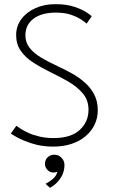

<svg xmlns="http://www.w3.org/2000/svg" viewBox="-20 -692 546 922"><path d="M246 -672Q300 -672 337.5 -659.2Q375 -646.5 396.2 -632.2Q417.5 -618 420.5 -614L396 -578.5Q388.5 -585.5 370 -598Q351.5 -610.5 321.2 -621Q291 -631.5 248.5 -631.5Q180 -631.5 141 -602.2Q102 -573 102 -522Q102 -487.5 122.5 -461.8Q143 -436 178 -415.2Q213 -394.5 256 -374.5Q288.5 -359.5 322.5 -341Q356.5 -322.5 385.2 -297.5Q414 -272.5 431.8 -239.5Q449.5 -206.5 449.5 -163Q449.5 -125 434.2 -93.2Q419 -61.5 390.8 -37.8Q362.5 -14 323.2 -1Q284 12 236 12Q180.5 12 135.2 -2.5Q90 -17 62.2 -32.5Q34.5 -48 32 -50.5L58.5 -88Q65 -83 80 -73.2Q95 -63.5 117.8 -53.2Q140.5 -43 170.8 -36Q201 -29 238 -29Q320 -29 362.5 -67.8Q405 -106.5 405 -165Q405 -211 377.8 -243.2Q350.5 -275.5 308.8 -299.8Q267 -324 223 -345Q177 -367.5 139.5 -391.8Q102 -416 79.8 -447.8Q57.5 -479.5 57.5 -523.5Q57.5 -566 82.2 -599.8Q107 -633.5 149.8 -652.8Q192.5 -672 246 -672ZM220 210 198.5 190.5Q215 183 233.2 167.5Q251.5 152 255.5 132.5Q247 136.5 236.5 136.5Q219.5 136.5 207.8 123.8Q196 111 196 96Q196 75.5 208.8 63.2Q221.5 51 241 51Q261 51 275.2 65.2Q289.5 79.5 289.5 100.5Q289.5 125.5 279.8 146.8Q270 168 254.2 184Q238.5 200 220 210Z"/></svg>

Font: League Spartan Thin ExtraLight
Style: Regular
Weight: 250
Version: Version 2.002